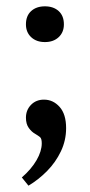

<svg xmlns="http://www.w3.org/2000/svg" viewBox="-20 -432 285 607"><path d="M70 155 49 129Q79 103 95.5 74.5Q112 46 112 21Q112 6 106.5 1.5Q101 -3 91 -9Q80 -15 71 -27.5Q62 -40 62 -60Q62 -84 78 -100.5Q94 -117 119 -117Q148 -117 168.5 -94Q189 -71 189 -27Q189 12 172.5 46.5Q156 81 129 108.5Q102 136 70 155ZM182 -355Q182 -330 165.5 -314.5Q149 -299 122 -299Q95 -299 78.5 -314.5Q62 -330 62 -355Q62 -382 78.5 -397Q95 -412 122 -412Q149 -412 165.5 -397Q182 -382 182 -355Z"/></svg>

Font: Rasa Medium
Style: Regular
Weight: 500
Designer: Anna Giedrys (Yrsa+Rasa design), David Brezina (Yrsa art-direction, Rasa art-direction, design)
Foundry: Rosetta Type Foundry
Version: Version 2.004